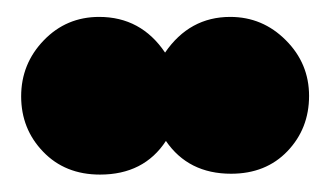

<svg xmlns="http://www.w3.org/2000/svg" viewBox="-20 -850 389 226"><path d="M96.7 -830.1Q58.1 -830.1 31.5 -802.5Q4.9 -774.9 4.9 -736.6Q4.9 -698.2 30.8 -671.4Q56.6 -644.5 97.7 -644.5Q149.4 -644.5 175.3 -684.1Q201.7 -645.5 252 -645.5Q293 -645.5 318.4 -672.1Q343.8 -698.7 343.8 -737.1Q343.8 -775.4 316.4 -802.7Q289.1 -830.1 251 -830.1Q203.1 -830.1 174.3 -788.1Q146 -830.1 96.7 -830.1Z"/></svg>

Font: Friends & Family
Style: Regular
Weight: 400
Designer: Sarang Kulkarni, Maithili Shingre, Noopur Datye
Foundry: Ek Type
Version: Version 1.000;hotconv 1.0.117;makeotfexe 2.5.65602